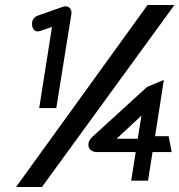

<svg xmlns="http://www.w3.org/2000/svg" viewBox="-20 -672 714 764"><path d="M108 -570C110 -558 118 -541 141 -549L187 -565L136 -242H204L264 -616C267 -635 254 -653 230 -645L131 -610C113 -604 105 -588 108 -570ZM44 72H147L674 -652H567ZM346 -126C327 -108 328 -85 342 -74C348 -70 355 -67 364 -67H520L502 47H569L587 -67H663L651 -130H597L632 -354L565 -326ZM444 -120 543 -212 528 -120Z"/></svg>

Font: Charger Pro
Style: ExBdNarObl
Weight: 400
Designer: Jasper
Foundry: Cannot Into Space Fonts
Version: Version 1.09